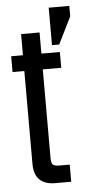

<svg xmlns="http://www.w3.org/2000/svg" viewBox="-50 -684 336 715"><g transform="rotate(-5 118.5 -326.5)"><path d="M160 -653H237V-614L187 -513H160ZM118 -564V-485H187V-426H118V-95Q118 -76 124 -70Q130 -64 149 -64H187V0H128Q49 0 49 -79V-426H5V-485H49V-564Z"/></g></svg>

Font: Teko Light
Style: Regular
Weight: 300
Designer: Manushi Parikh, Jonny Pinhorn
Foundry: Indian Type Foundry
Version: Version 1.105;PS 1.0;hotconv 1.0.78;makeotf.lib2.5.61930; tt